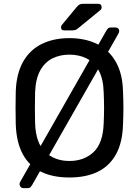

<svg xmlns="http://www.w3.org/2000/svg" viewBox="-20 -907 717 992"><path d="M338.5 10Q252.7 10 191.8 -19.6Q130.9 -49.2 97.7 -110.5Q64.6 -171.8 61.4 -264.9Q60.4 -309.1 60.4 -349.4Q60.4 -389.7 61.4 -434.4Q64.6 -526.4 99.3 -587.8Q133.9 -649.3 195.3 -679.6Q256.7 -710 338.5 -710Q420.2 -710 481.7 -679.6Q543.1 -649.3 578.2 -587.8Q613.4 -526.4 615.6 -434.4Q617.6 -389.7 617.6 -349.4Q617.6 -309.1 615.6 -264.9Q613.2 -171.8 579.7 -110.5Q546.1 -49.2 485.2 -19.6Q424.3 10 338.5 10ZM338.5 -75.3Q414.6 -75.3 463.4 -121.2Q512.3 -167.1 515.7 -270.1Q517.7 -314.7 517.7 -350.2Q517.7 -385.7 515.7 -429.9Q513.9 -498.6 490.6 -541.8Q467.3 -584.9 428.1 -604.8Q388.9 -624.7 338.5 -624.7Q289.1 -624.7 249.8 -604.8Q210.6 -584.9 187.2 -541.8Q163.9 -498.6 161.3 -429.9Q160.3 -385.7 160.3 -350.2Q160.3 -314.7 161.3 -270.1Q164.9 -167.1 214.1 -121.2Q263.2 -75.3 338.5 -75.3ZM101 65Q88.8 65 83.4 53.9Q78 42.8 84.8 31.7L530.3 -750.2Q532.3 -754 537.4 -759.5Q542.5 -765 552.5 -765H576.4Q587.9 -765 593.6 -756.1Q599.2 -747.1 591.2 -732.1L145.3 50Q143.3 53.8 138.2 59.4Q133.1 65 122.7 65ZM311.3 -750Q295.3 -750 295.3 -766Q295.3 -774 300.3 -779L375.1 -869.3Q383.7 -879.9 390.8 -883.7Q397.9 -887.5 412.1 -887.5H486.2Q505.2 -887.5 505.2 -868.3Q505.2 -861.3 500.2 -856.3L384.1 -761.3Q376.1 -754.3 369.2 -752.2Q362.2 -750 351.1 -750Z"/></svg>

Font: Rubik Light
Style: Regular
Weight: 300
Designer: Hubert and Fischer
Foundry: Hubert and Fischer
Version: Version 2.300;gftools[0.9.30]